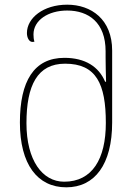

<svg xmlns="http://www.w3.org/2000/svg" viewBox="-20 -790 589 820"><path d="M263 10C385 10 459 -88 459 -267V-574C459 -707 370 -770 267 -770C165 -770 95 -713 95 -649C95 -628 105 -611 118 -611C121 -611 123 -611 127 -612C124 -622 123 -631 123 -643C123 -703 185 -745 267 -745C358 -745 431 -694 431 -571V-543C431 -515 432 -478 433 -441H429C402 -505 344 -543 255 -543C125 -543 65 -443 65 -267C65 -88 140 10 263 10ZM254 -14C161 -14 93 -105 93 -264C93 -426 140 -518 258 -518C391 -518 432 -432 432 -265C432 -111 374 -14 254 -14Z"/></svg>

Font: Noto Serif Georgian Thin
Style: Regular
Weight: 100
Designer: Monotype Design Team, Akaki Razmadze
Foundry: Google LLC
Version: Version 2.003